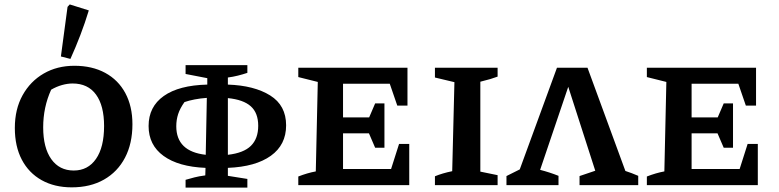

<svg xmlns="http://www.w3.org/2000/svg" viewBox="-20 -836 3518 867"><path d="M304 10Q226 10 168 -22.5Q110 -55 78.5 -115Q47 -175 47 -258Q47 -343 82 -406Q117 -469 177.5 -504Q238 -539 316 -539Q396 -539 455 -507Q514 -475 546 -415.5Q578 -356 578 -275Q578 -188 544.5 -124Q511 -60 449.5 -25Q388 10 304 10ZM313 -66Q377 -66 413.5 -118.5Q450 -171 450 -267Q450 -359 413.5 -409Q377 -459 308 -459Q285 -459 260 -452Q235 -445 211 -431Q175 -352 175 -261Q175 -169 211.5 -117.5Q248 -66 313 -66ZM298 -570 255 -581 285 -805 295 -816 381 -789Q364 -733 343 -678Q322 -623 298 -570Z M818 11V-24Q839 -30 858 -35Q877 -40 907 -44L908 -78Q786 -83 718.5 -132Q651 -181 651 -267Q651 -354 719.5 -402.5Q788 -451 916 -454V-483L818 -502V-542H1097V-507Q1076 -500 1054 -494.5Q1032 -489 1009 -486V-454Q1128 -450 1200 -405Q1272 -360 1272 -270Q1272 -182 1203 -132.5Q1134 -83 1009 -78V-42L1097 -28V11ZM776 -266Q776 -152 909 -137L914 -394Q885 -392 859 -387Q833 -382 813 -375Q793 -347 784.5 -321Q776 -295 776 -266ZM1146 -268Q1146 -326 1112.5 -356Q1079 -386 1009 -393V-137Q1080 -145 1113 -177.5Q1146 -210 1146 -268Z M1782 -186H1828V0H1327V-39Q1368 -55 1406 -62L1415 -466L1327 -488V-530H1820V-359H1774L1740 -458H1529V-306H1647L1674 -369H1716V-169H1674L1646 -234H1529V-73H1746Z M1944 0V-40Q1978 -54 2022 -63L2032 -465L1944 -486V-530H2227V-490Q2211 -484 2194 -479Q2177 -474 2149 -467V-61L2227 -45V0Z M2267 0V-41L2327 -71L2495 -530H2633L2804 -64Q2832 -55 2862 -42V0H2597V-41L2668 -65L2546 -444L2419 -69Q2462 -58 2502 -42V0Z M3356 -186H3402V0H2901V-39Q2942 -55 2980 -62L2989 -466L2901 -488V-530H3394V-359H3348L3314 -458H3103V-306H3221L3248 -369H3290V-169H3248L3220 -234H3103V-73H3320Z"/></svg>

Font: Piazzolla SC SemiBold
Style: Regular
Weight: 600
Designer: Juan Pablo del Peral
Foundry: Huerta Tipografica
Version: Version 1.330